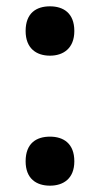

<svg xmlns="http://www.w3.org/2000/svg" viewBox="-20 -574 316 607"><path d="M61 -476C61 -421 95 -398 138 -398C180 -398 215 -421 215 -476C215 -533 180 -554 138 -554C95 -554 61 -533 61 -476ZM61 -64C61 -9 95 13 138 13C180 13 215 -9 215 -64C215 -121 180 -142 138 -142C95 -142 61 -121 61 -64Z"/></svg>

Font: Noto Sans Myanmar UI SemiBold
Style: Regular
Weight: 600
Designer: Monotype Design Team
Foundry: Monotype Imaging Inc.
Version: Version 2.103